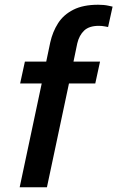

<svg xmlns="http://www.w3.org/2000/svg" viewBox="-20 -790 495 810"><path d="M63 0 156 -438H65L85 -530H175L192 -611Q202 -656 225 -692Q248 -728 289.5 -749Q331 -770 394 -770Q419 -770 437 -766Q455 -762 455 -762L436 -676Q436 -676 423 -678.5Q410 -681 397 -681Q356 -681 335 -661Q314 -641 306 -607L290 -530H402L382 -438H271L178 0Z"/></svg>

Font: Be Vietnam Pro Medium
Style: Italic
Weight: 500
Italic angle: -12°
Designer: Lam Bao, Tony Le, Vietanh Nguyen
Foundry: Yellow Type Foundry
Version: Version 1.002; ttfautohint (v1.8.3)